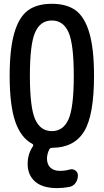

<svg xmlns="http://www.w3.org/2000/svg" viewBox="-20 -760 540 1000"><path d="M336.9 -591.8Q309.6 -653.3 250 -653.3Q190.4 -653.3 163.1 -591.8Q135.7 -530.3 135.7 -365.2Q135.7 -200.2 163.1 -138.7Q190.4 -77.1 250 -77.1Q309.6 -77.1 336.9 -138.7Q364.3 -200.2 364.3 -365.2Q364.3 -530.3 336.9 -591.8ZM148.4 -10.7Q88.9 -42 59.6 -126.5Q30.3 -210.9 30.3 -365.2Q30.3 -505.9 54.7 -588.9Q79.1 -671.9 126 -706.1Q172.9 -740.2 250 -740.2Q327.1 -740.2 374 -706.1Q420.9 -671.9 445.3 -588.9Q469.7 -505.9 469.7 -365.2Q469.7 -159.2 418 -75.2Q366.2 8.8 252.9 9.8Q240.2 9.8 236.3 18.6Q225.6 41 224.6 64.5Q224.6 95.7 242.2 112.8Q259.8 129.9 292 129.9Q319.3 129.9 342.8 123Q358.4 118.2 372.1 127.4Q385.7 136.7 385.7 153.3Q385.7 175.8 373.5 192.9Q361.3 210 339.8 213.9Q307.6 219.7 278.3 219.7Q201.2 219.7 162.6 185.5Q124 151.4 124 93.8Q124 42 151.4 2Q156.2 -5.9 148.4 -10.7Z"/></svg>

Font: Rounded-X Mgen+ 1mn medium
Style: Regular
Weight: 500
Designer: [Source Han Sans]
Ryoko NISHIZUKA  (kana & ideographs); Paul D. Hunt (Latin, Greek & Cyrillic); Wenlong ZHANG  (bopomofo
Version: Version 1.059.20150602